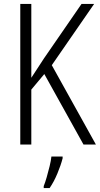

<svg xmlns="http://www.w3.org/2000/svg" viewBox="-20 -734 507 975"><path d="M467 0H404L205 -358L139 -279V0H83V-714H139V-339Q149 -355 165.5 -379.5Q182 -404 203 -437L394 -714H458L243 -403ZM298 70Q289 105 271.5 147Q254 189 232 221H202V211Q209 194 217 166.5Q225 139 232 110Q239 81 241 61H298Z"/></svg>

Font: Noto Sans Sinhala Condensed Light
Style: Regular
Weight: 300
Width: 3
Designer: Jelle Bosma - Monotype Design Team
Foundry: Monotype Imaging Inc.
Version: Version 2.006; ttfautohint (v1.8.4.7-5d5b)